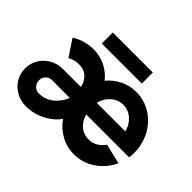

<svg xmlns="http://www.w3.org/2000/svg" viewBox="-142 -900 1146 1146"><g transform="rotate(45 431.5 -327.0)"><path d="M179 13Q132 13 94.8 -8.5Q57.5 -30 36.2 -65.5Q15 -101 15 -144Q15 -186 36 -221.8Q57 -257.5 94 -279.2Q131 -301 178.5 -301H329Q323 -338 296 -363.5Q269 -389 226.5 -389Q187.5 -389 155 -370L86 -473.5Q117.5 -494 153 -504Q188.5 -514 225 -514Q278 -514 324.8 -491Q371.5 -468 403 -427.5Q435.5 -467 482.5 -490.5Q529.5 -514 583.5 -514Q642.5 -514 691.2 -489Q740 -464 774 -421Q808 -378 823 -323Q838 -268 830 -207.5H468Q478 -167 508.2 -139.5Q538.5 -112 584.5 -112Q615 -112 640.5 -127Q666 -142 683 -167.5L810 -138Q779.5 -71.5 719 -29.2Q658.5 13 583.5 13Q523.5 13 472.2 -15.5Q421 -44 388.5 -91Q370 -63.5 338 -39.8Q306 -16 265.2 -1.5Q224.5 13 179 13ZM463.5 -301H704Q694.5 -345 661 -375Q627.5 -405 583.5 -405Q539.5 -405 506.5 -375.2Q473.5 -345.5 463.5 -301ZM179 -96Q216 -96 246 -111.8Q276 -127.5 296 -153.5Q316.5 -176.5 328.5 -208H178.5Q155 -208 139.5 -192Q124 -176 124 -153Q124 -131 139.2 -113.5Q154.5 -96 179 -96ZM234 -665.5H572V-572.5H234Z"/></g></svg>

Font: Urbanist
Style: Bold
Weight: 700
Designer: Corey Hu
Foundry: Corey Hu
Version: Version 1.330; ttfautohint (v1.8.4.7-5d5b)